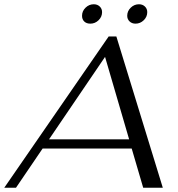

<svg xmlns="http://www.w3.org/2000/svg" viewBox="-56 -881 834 901"><path d="M562 -184H144L19 0H-36L454 -710H490L708 0H616ZM550 -227 437 -614 174 -227ZM329 -807Q329 -829 345.5 -845Q362 -861 384 -861Q401 -861 412 -850.5Q423 -840 423 -824Q423 -802 406.5 -786Q390 -770 368 -770Q350 -770 339.5 -780Q329 -790 329 -807ZM541 -807Q541 -829 557.5 -845Q574 -861 596 -861Q613 -861 624 -850.5Q635 -840 635 -824Q635 -802 618.5 -786Q602 -770 580 -770Q563 -770 552 -780.5Q541 -791 541 -807Z"/></svg>

Font: Fahkwang Light
Style: Italic
Weight: 300
Italic angle: -10°
Version: Version 1.000; ttfautohint (v1.6)